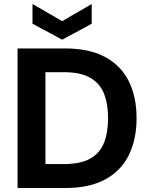

<svg xmlns="http://www.w3.org/2000/svg" viewBox="-20 -943 750 963"><path d="M68 0V-700H307Q429 -700 508.5 -656.5Q588 -613 626.5 -534.5Q665 -456 665 -350Q665 -245 626.5 -166Q588 -87 508.5 -43.5Q429 0 307 0ZM208 -120H299Q384 -120 432.5 -147.5Q481 -175 501.5 -226.5Q522 -278 522 -350Q522 -422 501.5 -473.5Q481 -525 432.5 -553Q384 -581 299 -581H208ZM292 -744 143 -824V-923L292 -837L440 -923V-824Z"/></svg>

Font: DM Sans 16pt ExtraBold
Style: Regular
Weight: 800
Version: Version 4.004;gftools[0.9.30]